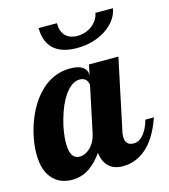

<svg xmlns="http://www.w3.org/2000/svg" viewBox="-122 -815 800 907"><g transform="rotate(-15 277.5 -361.5)"><path d="M150.9 -727.5H240.2Q240.2 -687.5 260.7 -666Q281.2 -644.5 318.8 -644.5Q338.9 -644.5 357.9 -650.9Q377 -657.2 392.1 -668.9Q406.7 -680.7 416.3 -695.6Q425.8 -710.4 428.2 -727.5H514.2Q509.8 -698.7 491.7 -673.6Q473.6 -648.4 444.8 -629.4Q416.5 -610.4 380.1 -599.9Q343.8 -589.4 303.2 -589.4Q228.5 -589.4 189.7 -624.3Q150.9 -659.2 150.9 -727.5ZM27.8 -29.8Q-13.2 -71.8 -13.2 -154.8Q-13.2 -189.9 -6.1 -229Q1 -268.1 14.6 -306.2Q45.9 -392.1 100.1 -444.8Q162.6 -504.9 244.1 -504.9Q284.7 -504.9 304.9 -491Q325.2 -477.1 325.2 -454.1V-446.8L335.9 -500H480L408.2 -160.2Q403.8 -145.5 403.8 -127.9Q403.8 -85 444.8 -85Q472.2 -85 494.6 -112.8Q513.7 -136.2 525.9 -179.2H567.9Q541 -103 502.9 -58.6Q470.7 -22 430.2 -5.9Q400.4 5.9 367.2 5.9Q324.7 5.9 299.6 -17.3Q274.4 -40.5 269 -85.9Q240.7 -45.9 209.5 -23.4Q169.4 5.9 120.1 5.9Q63 5.9 27.8 -29.8ZM232.9 -113.3Q259.3 -138.7 268.1 -179.2L315.9 -404.8Q315.9 -409.7 313.7 -416.3Q311.5 -422.9 307.6 -428.7Q295.9 -442.9 274.9 -442.9Q254.9 -442.9 236.1 -429.7Q217.3 -416.5 200.7 -393.1Q171.4 -350.6 152.3 -282.2Q143.6 -252 139.2 -222.4Q134.8 -192.9 134.8 -168.9Q134.8 -119.1 153.3 -101.6Q159.7 -94.7 167.5 -92.8Q175.3 -90.8 185.1 -90.8Q196.3 -90.8 208.7 -96.7Q221.2 -102.5 232.9 -113.3Z"/></g></svg>

Font: Pattaya
Style: Regular
Weight: 400
Designer: Pablo Impallari / Thai characters Designed by Thanarat Vachiruckul and Suppakit Chalermlarp
Foundry: Pablo Impallari
Version: Version 2.000